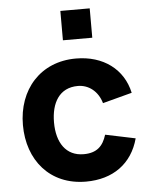

<svg xmlns="http://www.w3.org/2000/svg" viewBox="-55 -826 693 886"><g transform="rotate(-5 291.5 -382.5)"><path d="M394 -644V-780H258V-644ZM308 15C433 15 522 -49 553 -164L414 -193C398 -141 369 -112 308 -112C226 -112 184 -176 184 -270C184 -360 222 -428 308 -428C358 -428 401 -395 417 -339L553 -375C529 -486 437 -555 310 -555C145 -555 40 -434 40 -270C40 -108 140 15 308 15Z"/></g></svg>

Font: Manrope ExtraBold
Style: Regular
Weight: 800
Designer: Mikhail Sharanda
Foundry: Mikhail Sharanda
Version: Version 4.505